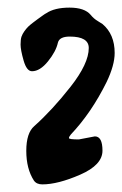

<svg xmlns="http://www.w3.org/2000/svg" viewBox="-20 -725 321 504"><path d="M187 -359 229 -367Q249 -367 249 -329.5Q249 -292 190.5 -266.5Q132 -241 91 -241Q76 -241 69 -251Q49 -282 49 -329Q49 -376 70 -394Q117 -436 165 -497Q213 -558 213 -599Q213 -629 163 -629Q136 -629 132 -613Q127 -590 106 -564Q85 -538 64 -538Q50 -538 42 -566Q34 -594 34 -608Q34 -622 36.5 -629Q39 -636 44 -643Q49 -650 53.5 -654.5Q58 -659 66.5 -665.5Q75 -672 78.5 -674.5Q82 -677 91 -683.5Q100 -690 101 -690Q123 -705 162.5 -705Q202 -705 218 -686Q226 -676 237 -669.5Q248 -663 249 -662Q281 -635 281 -586Q281 -554 260 -510Q220 -429 166 -372Q161 -366 161 -362.5Q161 -359 187 -359Z"/></svg>

Font: Devonshire
Style: Regular
Weight: 400
Designer: Astigmatic (AOETI)
Foundry: Astigmatic (AOETI)
Version: Version 1.001